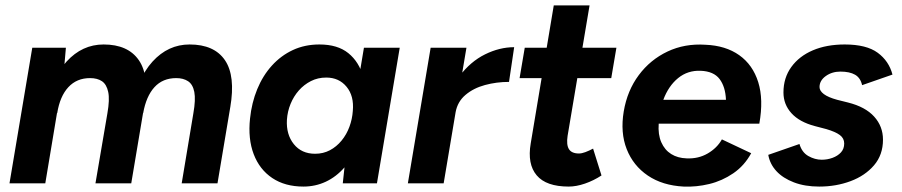

<svg xmlns="http://www.w3.org/2000/svg" viewBox="-20 -676 3326 708"><path d="M15 0 99 -500H223L215 -408L147 0ZM332 0 376 -258 512 -286 464 0ZM376 -258Q385 -309 379 -337Q373 -365 356 -376.5Q339 -388 312 -388Q263 -388 232 -354.5Q201 -321 191 -259L148 -266Q168 -386 225.5 -449Q283 -512 362 -512Q452 -512 492 -454Q532 -396 512 -280ZM650 0 693 -258 830 -286 782 0ZM693 -258Q702 -309 696.5 -337Q691 -365 673.5 -376.5Q656 -388 630 -388Q580 -388 549.5 -354.5Q519 -321 508 -259L465 -266Q485 -386 542.5 -449Q600 -512 679 -512Q770 -512 809.5 -454Q849 -396 829 -280Z M1244 0 1254 -93 1322 -500H1454L1370 0ZM1099 12Q1031 12 984 -19.5Q937 -51 915.5 -107.5Q894 -164 902 -239Q908 -297 928.5 -347Q949 -397 982.5 -434Q1016 -471 1060 -491.5Q1104 -512 1158 -512Q1225 -512 1264.5 -480Q1304 -448 1319.5 -392.5Q1335 -337 1326 -263Q1320 -196 1300.5 -145Q1281 -94 1250.5 -59Q1220 -24 1181.5 -6Q1143 12 1099 12ZM1142 -109Q1172 -109 1196.5 -122Q1221 -135 1239.5 -157.5Q1258 -180 1268.5 -208.5Q1279 -237 1281 -267Q1286 -322 1258 -356Q1230 -390 1183 -390Q1152 -390 1126.5 -377Q1101 -364 1082 -342.5Q1063 -321 1051.5 -293Q1040 -265 1038 -234Q1035 -180 1063.5 -144.5Q1092 -109 1142 -109Z M1484 0 1568 -500H1700L1616 0ZM1620 -261Q1634 -342 1674.5 -395.5Q1715 -449 1768.5 -475.5Q1822 -502 1876 -502L1857 -374Q1811 -374 1768.5 -362.5Q1726 -351 1696.5 -326Q1667 -301 1660 -262Z M2077 12Q1994 12 1959 -29.5Q1924 -71 1937 -147L2022 -656H2154L2073 -175Q2068 -142 2078 -126Q2088 -110 2115 -110Q2125 -110 2138.5 -115Q2152 -120 2167 -128L2198 -29Q2169 -10 2137 1Q2105 12 2077 12ZM1896 -388 1915 -500H2253L2234 -388Z M2501 12Q2423 8 2369 -28.5Q2315 -65 2291 -126Q2267 -187 2280 -265Q2293 -342 2335.5 -399Q2378 -456 2441.5 -486Q2505 -516 2581 -511Q2656 -508 2706 -472.5Q2756 -437 2776 -373Q2796 -309 2780 -220H2409Q2406 -180 2418.5 -151.5Q2431 -123 2455 -108Q2479 -93 2512 -92Q2555 -90 2589.5 -110Q2624 -130 2642 -162L2750 -111Q2725 -65 2684 -37Q2643 -9 2595.5 2.5Q2548 14 2501 12ZM2426 -308H2657Q2655 -356 2633.5 -384.5Q2612 -413 2564 -415Q2516 -417 2480.5 -388Q2445 -359 2426 -308Z M3001 12Q2948 12 2907.5 -3.5Q2867 -19 2843 -45Q2819 -71 2813 -105L2928 -145Q2937 -114 2961 -100.5Q2985 -87 3010 -87Q3031 -87 3050 -94Q3069 -101 3081 -114Q3093 -127 3093 -147Q3093 -166 3077 -178Q3061 -190 3027 -200L2985 -211Q2928 -226 2898.5 -258.5Q2869 -291 2869 -335Q2869 -389 2898 -429Q2927 -469 2977.5 -490.5Q3028 -512 3095 -512Q3175 -512 3216.5 -481.5Q3258 -451 3271 -401L3159 -362Q3153 -389 3133 -400.5Q3113 -412 3079 -412Q3048 -412 3025 -395.5Q3002 -379 3002 -355Q3002 -341 3018 -329Q3034 -317 3067 -308L3107 -298Q3171 -282 3203.5 -246Q3236 -210 3236 -161Q3236 -105 3203 -66.5Q3170 -28 3116.5 -8Q3063 12 3001 12Z"/></svg>

Font: Figtree
Style: Bold Italic
Weight: 700
Italic angle: -9.5°
Foundry: Erik Kennedy
Version: Version 2.001;gftools[0.9.30]